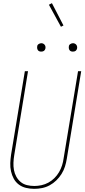

<svg xmlns="http://www.w3.org/2000/svg" viewBox="-20 -1185 540 1213"><path d="M196 8Q170 8 144.5 2Q119 -4 99 -19Q79 -34 67 -56Q55 -78 49.5 -103Q44 -128 45 -154.5Q46 -181 50 -208L137 -735H157L70 -205Q66 -181 65 -157.5Q64 -134 68 -111.5Q72 -89 83 -69Q94 -49 111 -35Q128 -21 150.5 -15.5Q173 -10 197 -10Q219 -10 242 -15Q265 -20 286 -31.5Q307 -43 324 -60Q341 -77 353 -97.5Q365 -118 372 -140Q379 -162 382 -185L473 -735H493L402 -182Q398 -157 390.5 -133Q383 -109 369 -86.5Q355 -64 336 -45.5Q317 -27 294 -14.5Q271 -2 246 3Q221 8 196 8ZM440 -859Q434 -859 428.5 -861Q423 -863 419.5 -868Q416 -873 415 -879Q414 -885 415 -891Q415 -896 417.5 -900Q420 -904 424 -906.5Q428 -909 432 -910.5Q436 -912 441 -912Q447 -912 452.5 -909.5Q458 -907 462 -902Q466 -897 467 -891Q468 -885 467 -879Q466 -874 463.5 -870Q461 -866 457.5 -863.5Q454 -861 449.5 -860Q445 -859 440 -859ZM240 -859Q234 -859 228.5 -861Q223 -863 219.5 -868Q216 -873 215 -879Q214 -885 215 -891Q215 -896 217.5 -900Q220 -904 224 -906.5Q228 -909 232 -910.5Q236 -912 241 -912Q247 -912 252.5 -909.5Q258 -907 262 -902Q266 -897 267 -891Q268 -885 267 -879Q266 -874 263.5 -870Q261 -866 257.5 -863.5Q254 -861 249.5 -860Q245 -859 240 -859ZM365 -1016 289 -1155 308 -1165 381 -1024Z"/></svg>

Font: Iosevka Curly Thin
Style: Italic
Weight: 100
Italic angle: -9°
Monospace: yes
Designer: Belleve Invis
Foundry: Belleve Invis
Version: Version 22.1.2; ttfautohint (v1.8.4)